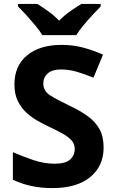

<svg xmlns="http://www.w3.org/2000/svg" viewBox="-20 -954 591 984"><path d="M511 -198Q511 -103 442.5 -46.5Q374 10 248 10Q135 10 46 -33V-174Q97 -152 151.5 -133.5Q206 -115 260 -115Q316 -115 339.5 -136.5Q363 -158 363 -191Q363 -218 344.5 -237Q326 -256 295 -272.5Q264 -289 224 -308Q199 -320 170 -336.5Q141 -353 114.5 -377.5Q88 -402 71 -437Q54 -472 54 -521Q54 -617 119 -670.5Q184 -724 296 -724Q352 -724 402.5 -711Q453 -698 508 -674L459 -556Q410 -576 371 -587Q332 -598 291 -598Q248 -598 225 -578Q202 -558 202 -526Q202 -488 236 -466Q270 -444 337 -412Q392 -386 430.5 -358Q469 -330 490 -292Q511 -254 511 -198ZM197 -774Q183 -797 160.5 -824Q138 -851 114.5 -877Q91 -903 72 -921V-934H171Q197 -918 227 -896.5Q257 -875 283 -848Q309 -875 340 -896.5Q371 -918 397 -934H496V-921Q478 -903 454 -877Q430 -851 407.5 -824Q385 -797 371 -774Z"/></svg>

Font: Noto Sans Balinese
Style: Bold
Weight: 700
Designer: Aditya Bayu, David Williams
Foundry: David Williams
Version: Version 2.005; ttfautohint (v1.8.4.7-5d5b)